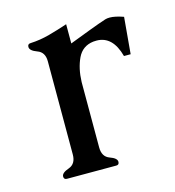

<svg xmlns="http://www.w3.org/2000/svg" viewBox="-80 -553 566 622"><g transform="rotate(-15 203.0 -242.0)"><path d="M196.8 -290.5V-71.3Q196.8 -39.6 220.9 -31Q245.1 -22.5 245.1 -10.3Q245.1 0 235.4 0H69.8Q59.6 0 59.6 -10.3Q59.6 -22.5 84 -31Q108.4 -39.6 108.4 -71.3V-383.8Q108.4 -414.6 84 -423.3Q59.6 -432.1 59.6 -444.8Q59.6 -455.1 69.8 -455.1Q102.1 -456.5 133.5 -465.1Q165 -473.6 196.8 -484.4V-419.9L264.6 -445.8Q302.2 -460 323.2 -466.8Q329.6 -468.8 338.4 -468.8Q356.4 -468.8 384.3 -459L373.5 -336.4H351.1Q332 -407.7 277.8 -407.7Q272.5 -407.7 267.1 -407.2Q230 -402.8 214.1 -369.4Q198.2 -335.9 196.8 -290.5Z"/></g></svg>

Font: Caudex
Style: Regular
Weight: 400
Version: Version 1.01